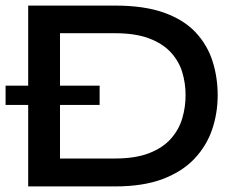

<svg xmlns="http://www.w3.org/2000/svg" viewBox="-23 -668 851 688"><path d="M389 -648Q494 -648 565 -622.5Q636 -597 678 -552Q720 -507 738.5 -449Q757 -391 757 -327Q757 -262 737 -203.5Q717 -145 673.5 -99Q630 -53 560 -26.5Q490 0 389 0H78V-648ZM192 -100H388Q462 -100 511 -119Q560 -138 589 -170.5Q618 -203 630 -243.5Q642 -284 642 -327Q642 -370 630 -409.5Q618 -449 589 -480.5Q560 -512 511 -530.5Q462 -549 388 -549H192ZM-3 -361H334V-292H-3Z"/></svg>

Font: Syne SemiBold
Style: Regular
Weight: 600
Designer: Lucas Descroix
Foundry: Bonjour Monde
Version: Version 2.200; ttfautohint (v1.8.4)